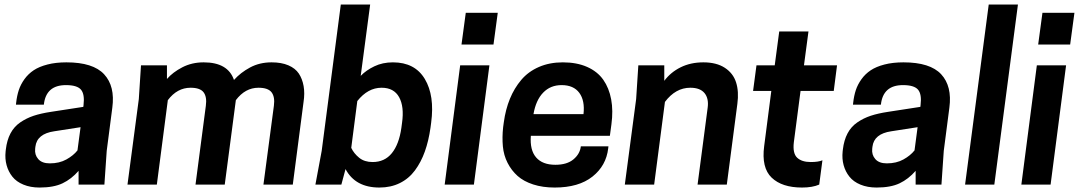

<svg xmlns="http://www.w3.org/2000/svg" viewBox="-20 -820 4796 853"><path d="M329.1 0V-61Q297.4 -24.4 257.8 -5.6Q218.3 13.2 155.8 13.2Q115.2 13.2 84 0.2Q52.7 -12.7 34.9 -35.2Q17.1 -57.6 9.3 -86.2Q1.5 -114.7 4.9 -147L5.9 -155.8Q10.7 -197.3 26.6 -227.3Q42.5 -257.3 69.8 -276.1Q97.2 -294.9 129.6 -305.7Q162.1 -316.4 207 -323.2L350.1 -345.2L351.1 -353Q356.9 -401.4 339.8 -421.6Q322.8 -441.9 272.9 -441.9Q184.1 -441.9 174.8 -355H50.8L51.8 -363.8Q55.2 -394.5 63.5 -419.7Q71.8 -444.8 88.6 -468.3Q105.5 -491.7 129.6 -507.8Q153.8 -523.9 190.7 -533.4Q227.5 -543 274.9 -543Q393.6 -543 442.6 -490Q491.7 -437 479 -341.8L454.1 -149.9L443.8 0ZM201.2 -94.2Q243.7 -94.2 274.9 -111.6Q306.2 -128.9 324.2 -151.9L337.9 -254.9L221.2 -236.8Q144 -225.6 137.2 -168L136.2 -159.2Q133.3 -132.3 149.9 -113.3Q166.5 -94.2 201.2 -94.2Z M1280.8 0H1150.4L1196.8 -350.1Q1202.1 -389.6 1186.5 -409.9Q1170.9 -430.2 1128.4 -430.2Q1069.3 -430.2 1027.8 -375L978.5 0H848.6L894.5 -350.1Q899.9 -389.6 884.5 -409.9Q869.1 -430.2 826.7 -430.2Q767.1 -430.2 725.6 -375L676.8 0H546.4L596.7 -379.9L606.4 -529.8H721.7V-469.2Q747.6 -499 790 -521Q832.5 -543 884.8 -543Q992.7 -543 1019.5 -464.8Q1048.8 -497.6 1091.1 -520.3Q1133.3 -543 1186.5 -543Q1230.5 -543 1261.2 -529.8Q1292 -516.6 1307.6 -493.2Q1323.2 -469.7 1328.9 -437.5Q1334.5 -405.3 1328.6 -367.2Z M1624.5 -799.8 1582.5 -482.9Q1606.4 -507.8 1643.1 -525.4Q1679.7 -543 1725.6 -543Q1823.2 -543 1867.4 -469Q1911.6 -395 1895.5 -274.9L1892.6 -252.9Q1884.3 -193.8 1867.4 -146.7Q1850.6 -99.6 1823.5 -63Q1796.4 -26.4 1756.3 -6.6Q1716.3 13.2 1665.5 13.2Q1558.6 13.2 1515.1 -68.8L1496.6 0H1381.3L1409.2 -149.9L1494.1 -799.8ZM1540.5 -163.1Q1552.2 -138.2 1575.7 -119.1Q1599.1 -100.1 1635.3 -100.1Q1689 -100.1 1720.9 -139.6Q1752.9 -179.2 1763.2 -252L1766.1 -273.9Q1776.4 -346.2 1753.2 -388.2Q1730 -430.2 1675.3 -430.2Q1614.3 -430.2 1567.4 -371.1Z M1955.6 0 2024.4 -529.8H2154.3L2085.4 0ZM2191.4 -763.2 2172.4 -622.1H2030.3L2049.3 -763.2Z M2689.5 -216.8H2338.4Q2333.5 -153.3 2361.8 -120.6Q2390.1 -87.9 2447.3 -87.9Q2499 -87.9 2527.8 -112.1Q2556.6 -136.2 2560.5 -169.9H2683.1L2682.1 -161.1Q2673.3 -84 2612.1 -35.4Q2550.8 13.2 2444.3 13.2Q2391.1 13.2 2348.9 -0.5Q2306.6 -14.2 2279.5 -38.3Q2252.4 -62.5 2235.1 -96.2Q2217.8 -129.9 2214.1 -169.9Q2210.4 -210 2215.3 -254.9L2218.3 -276.9Q2226.1 -334 2245.4 -381.1Q2264.6 -428.2 2295.9 -465.1Q2327.1 -502 2374.3 -522.5Q2421.4 -543 2480.5 -543Q2542.5 -543 2588.4 -522.7Q2634.3 -502.4 2660.2 -465.6Q2686 -428.7 2695.3 -378.4Q2704.6 -328.1 2696.3 -267.1ZM2475.1 -441.9Q2425.3 -441.9 2393.1 -408.4Q2360.8 -375 2350.1 -313H2572.3Q2579.1 -373 2553.7 -407.5Q2528.3 -441.9 2475.1 -441.9Z M3209 0H3079.1L3124 -341.8Q3129.4 -382.8 3109.9 -406.5Q3090.3 -430.2 3046.9 -430.2Q2981.4 -430.2 2934.1 -367.2L2886.2 0H2755.9L2806.2 -379.9L2815.9 -529.8H2931.2V-460.9Q2959.5 -499 3003.9 -521Q3048.3 -543 3105 -543Q3163.1 -543 3200.2 -518.8Q3237.3 -494.6 3250.2 -453.9Q3263.2 -413.1 3255.9 -358.9Z M3551.8 -529.8H3698.7L3684.1 -416H3536.6L3506.8 -188Q3501 -138.7 3521.5 -119.4Q3542 -100.1 3582 -100.1Q3615.7 -100.1 3633.8 -107.9L3619.6 0Q3589.8 13.2 3543 13.2Q3454.1 13.2 3408.2 -30.8Q3362.3 -74.7 3375 -170.9L3406.7 -416H3325.7L3340.8 -529.8H3421.9L3441.9 -680.2H3571.8Z M4047.9 0V-61Q4016.1 -24.4 3976.6 -5.6Q3937 13.2 3874.5 13.2Q3834 13.2 3802.7 0.2Q3771.5 -12.7 3753.7 -35.2Q3735.8 -57.6 3728 -86.2Q3720.2 -114.7 3723.6 -147L3724.6 -155.8Q3729.5 -197.3 3745.4 -227.3Q3761.2 -257.3 3788.6 -276.1Q3815.9 -294.9 3848.4 -305.7Q3880.9 -316.4 3925.8 -323.2L4068.8 -345.2L4069.8 -353Q4075.7 -401.4 4058.6 -421.6Q4041.5 -441.9 3991.7 -441.9Q3902.8 -441.9 3893.6 -355H3769.5L3770.5 -363.8Q3773.9 -394.5 3782.2 -419.7Q3790.5 -444.8 3807.4 -468.3Q3824.2 -491.7 3848.4 -507.8Q3872.6 -523.9 3909.4 -533.4Q3946.3 -543 3993.7 -543Q4112.3 -543 4161.4 -490Q4210.4 -437 4197.8 -341.8L4172.9 -149.9L4162.6 0ZM3919.9 -94.2Q3962.4 -94.2 3993.7 -111.6Q4024.9 -128.9 4043 -151.9L4056.6 -254.9L3939.9 -236.8Q3862.8 -225.6 3856 -168L3855 -159.2Q3852.1 -132.3 3868.7 -113.3Q3885.3 -94.2 3919.9 -94.2Z M4267.6 0 4372.6 -799.8H4502.4L4397.5 0Z M4517.6 0 4586.4 -529.8H4716.3L4647.5 0ZM4753.4 -763.2 4734.4 -622.1H4592.3L4611.3 -763.2Z"/></svg>

Font: Cooper Hewitt
Style: Semibold Italic
Weight: 710
Designer: Village Type and Design LLC
Foundry: Cooper Hewitt Smithsonian Design Museum
Version: 1.000